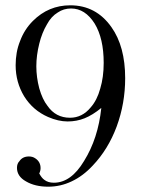

<svg xmlns="http://www.w3.org/2000/svg" viewBox="-20 -695 532 724"><path d="M362 -288Q329 -261 299 -249Q269 -237 235 -237Q200 -237 161 -254Q104 -279 71 -332Q39 -385 39 -449Q39 -473 43 -496Q47 -519 56 -541Q72 -584 104 -616Q163 -675 245 -675Q342 -675 400 -593Q452 -520 452 -400Q452 -305 420 -218Q388 -132 330 -71Q293 -31 250 -11Q208 9 162 9Q112 9 78 -11Q44 -30 44 -62Q44 -78 53 -87Q65 -105 89 -105Q103 -105 113 -98Q133 -85 133 -61Q133 -51 128 -41Q137 -24 147 -17Q161 -6 183 -6Q248 -6 297 -88Q350 -173 362 -288ZM371 -458Q371 -550 337 -606Q301 -663 248 -663Q220 -663 198 -648Q173 -633 157 -603Q138 -571 128 -530Q117 -486 117 -445Q117 -404 128 -362Q140 -320 159 -296Q190 -251 244 -251Q290 -251 322 -290Q346 -317 358 -361Q371 -404 371 -458Z"/></svg>

Font: Wachinanga
Style: Regular
Weight: 400
Designer: deFharo
Foundry: deFharo
Version: Wachinanga: Version 2.001 2013